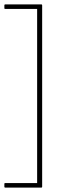

<svg xmlns="http://www.w3.org/2000/svg" viewBox="-21 -717 306 879"><path d="M3 142Q-1 142 -1 138V124Q-1 121 3 121H149V-676H3Q-1 -676 -1 -679V-693Q-1 -697 3 -697H168Q172 -697 172 -693V138Q172 142 168 142Z"/></svg>

Font: Sofia Sans Thin
Style: Regular
Weight: 250
Designer: Botio Nikoltchev, Ani Petrova
Foundry: lettersoup
Version: Version 4.101